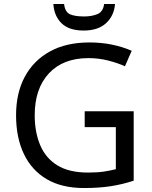

<svg xmlns="http://www.w3.org/2000/svg" viewBox="-20 -938 768 968"><path d="M407 -377H654V-27Q596 -8 537 1Q478 10 403 10Q292 10 216 -34.5Q140 -79 100.5 -161.5Q61 -244 61 -357Q61 -469 105 -551Q149 -633 231.5 -678.5Q314 -724 431 -724Q491 -724 544.5 -713Q598 -702 644 -682L610 -604Q572 -621 524.5 -633Q477 -645 426 -645Q298 -645 226.5 -568Q155 -491 155 -357Q155 -272 182.5 -206.5Q210 -141 269 -104.5Q328 -68 424 -68Q471 -68 504 -73Q537 -78 564 -85V-297H407ZM560 -918Q555 -858 514.5 -821Q474 -784 402 -784Q328 -784 290.5 -820.5Q253 -857 249 -918H303Q308 -877 333 -866Q358 -855 404 -855Q443 -855 471.5 -867Q500 -879 505 -918Z"/></svg>

Font: Noto Sans Buhid
Style: Regular
Weight: 400
Designer: Monotype Design Team
Foundry: Monotype Imaging Inc.
Version: Version 2.001